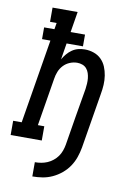

<svg xmlns="http://www.w3.org/2000/svg" viewBox="-125 -797 726 1063"><g transform="rotate(10 238.0 -265.0)"><path d="M134 205V125Q152 125 169.5 122Q187 119 203.5 112Q220 105 235 93Q250 81 260.5 66Q271 51 277 34Q283 17 286 0Q299 -81 312.5 -161.5Q326 -242 340 -323Q342 -338 343 -353.5Q344 -369 342.5 -383.5Q341 -398 336.5 -412Q332 -426 322.5 -437Q313 -448 299 -453Q285 -458 270 -458Q249 -458 228.5 -449.5Q208 -441 193 -425Q178 -409 170 -389Q162 -369 159 -348L115 -80H151V0H-24V-80H24L102 -553H55V-619H113L119 -655H82V-735H223L204 -619H285V-553H193L178 -461Q187 -477 199.5 -492Q212 -507 228 -518Q244 -529 262.5 -533.5Q281 -538 299 -538Q325 -538 349.5 -529.5Q374 -521 391.5 -503.5Q409 -486 418.5 -463Q428 -440 432 -414.5Q436 -389 434.5 -362.5Q433 -336 428 -309L377 0Q372 28 362.5 55.5Q353 83 336.5 107.5Q320 132 296.5 151.5Q273 171 246 183.5Q219 196 190.5 200.5Q162 205 134 205Z"/></g></svg>

Font: Iosevka Curly Slab MdObl
Style: Regular
Weight: 500
Italic angle: -9°
Monospace: yes
Designer: Belleve Invis
Foundry: Belleve Invis
Version: Version 11.0.0; ttfautohint (v1.8.3)